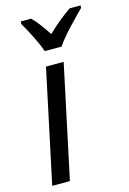

<svg xmlns="http://www.w3.org/2000/svg" viewBox="-118 -824 592 881"><g transform="rotate(-15 178.5 -383.0)"><path d="M144 -606H224C250 -648 324 -722 356 -754L357 -766H305C271 -743 232 -711 193 -674C168 -712 144 -745 122 -766H73L72 -754C94 -717 129 -650 144 -606ZM17 0H101L215 -536H131Z"/></g></svg>

Font: Noto Sans SemiCondensed
Style: Italic
Weight: 400
Width: 4
Italic angle: -12°
Designer: Monotype Design Team
Foundry: Monotype Imaging Inc.
Version: Version 2.013